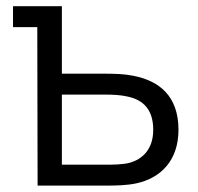

<svg xmlns="http://www.w3.org/2000/svg" viewBox="-20 -582 621 602"><path d="M395.8 -344.8C370.8 -350 338.5 -351 306.2 -351H174V-562.5H20.8V-496.9H96.9L97.9 0H312.5C344.8 0 380.2 -1 408.3 -7.3C484.4 -24 539.6 -79.2 539.6 -175C539.6 -281.2 479.2 -329.2 395.8 -344.8ZM387.5 -71.9C364.6 -65.6 332.3 -65.6 309.4 -65.6H174V-285.4H309.4C332.3 -285.4 358.3 -284.4 380.2 -279.2C429.2 -268.8 460.4 -238.5 460.4 -175C460.4 -111.5 424 -82.3 387.5 -71.9Z"/></svg>

Font: Manrope3
Style: Regular
Weight: 400
Width: 4
Designer: Mikhail Sharanda
Foundry: Mikhail Sharanda
Version: Version 3.000;PS 003.000;hotconv 1.0.88;makeotf.lib2.5.64775